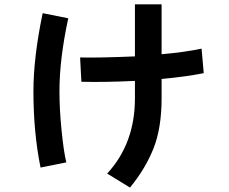

<svg xmlns="http://www.w3.org/2000/svg" viewBox="-20 -801 1040 872"><path d="M466.8 -12.7Q592.8 -149.4 592.8 -354.5V-433.6Q450.2 -426.8 349.6 -429.7L343.8 -540Q433.6 -538.1 592.8 -544.9V-781.2H713.9V-554.7Q816.4 -563.5 895.5 -580.1L905.3 -468.8Q829.1 -453.1 713.9 -442.4V-354.5Q713.9 -218.8 676.8 -126Q639.6 -33.2 570.3 50.8ZM131.8 -386.7Q131.8 -540 173.8 -741.2L290 -717.8Q250 -533.2 250 -386.7Q250 -303.7 259.8 -207Q269.5 -110.4 281.2 -63.5L164.1 -40Q131.8 -199.2 131.8 -386.7Z"/></svg>

Font: Gothic A1
Style: Bold
Weight: 700
Version: Version 2.50